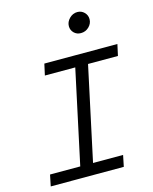

<svg xmlns="http://www.w3.org/2000/svg" viewBox="-136 -1028 888 1117"><g transform="rotate(-15 308.5 -470.0)"><path d="M28 0 42 -68H224L345 -632H162L177 -700H617L602 -632H422L301 -68H482L468 0ZM429 -816Q404 -816 387.5 -832.5Q371 -849 371 -873Q371 -898.6 391.5 -919.3Q412.1 -940 439.8 -940Q464 -940 481 -923Q498 -906 498 -882Q498 -855.6 477.8 -835.8Q457.5 -816 429 -816Z"/></g></svg>

Font: Red Hat Mono
Style: Italic
Weight: 300
Italic angle: -12°
Monospace: yes
Designer: Pentagram, MCKL
Foundry: Pentagram, MCKL
Version: Version 1.023